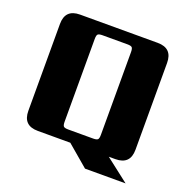

<svg xmlns="http://www.w3.org/2000/svg" viewBox="-128 -745 950 965"><g transform="rotate(20 347.5 -262.5)"><path d="M250 -532V-90Q250 -70 256 -64.5Q262 -59 281 -59H413Q432 -59 438 -64.5Q444 -70 444 -90V-532Q444 -552 438 -557.5Q432 -563 413 -563H281Q262 -563 256 -557.5Q250 -552 250 -532ZM139 0Q60 0 60 -79V-543Q60 -622 139 -622H554Q633 -622 633 -543V-79Q633 0 554 0H519L644 97H427L313 0Z"/></g></svg>

Font: Sarpanch ExtraBold
Style: Regular
Weight: 800
Designer: Manushi Parikh (Devanagari and Latin), Jyotish Sonowal (Devanagari)
Foundry: Indian Type Foundry
Version: Version 2.004;PS 1.0;hotconv 1.0.78;makeotf.lib2.5.61930; tt